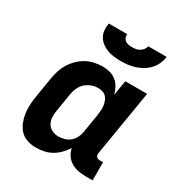

<svg xmlns="http://www.w3.org/2000/svg" viewBox="-177 -877 953 1011"><g transform="rotate(30 300.0 -371.0)"><path d="M185 8Q158 8 132 -0.5Q106 -9 88.5 -28Q71 -47 61.5 -72Q52 -97 48.5 -123.5Q45 -150 47 -178Q49 -206 54 -234L72 -344Q76 -369 83.5 -393.5Q91 -418 104.5 -440.5Q118 -463 137.5 -482.5Q157 -502 180 -514.5Q203 -527 228.5 -532.5Q254 -538 279 -538Q302 -538 323.5 -532Q345 -526 361.5 -512.5Q378 -499 388.5 -479.5Q399 -460 404 -439L419 -530H552L486 -132Q485 -126 486 -120Q487 -114 490.5 -110Q494 -106 499.5 -104Q505 -102 511 -102H531V8H493Q469 8 445 4Q421 0 401 -12Q381 -24 368 -43Q355 -62 351 -85Q338 -64 320 -45.5Q302 -27 280 -14.5Q258 -2 233.5 3Q209 8 185 8ZM258 -102Q276 -102 294.5 -107Q313 -112 328 -124.5Q343 -137 351.5 -154Q360 -171 363 -189L381 -299Q383 -314 384.5 -328.5Q386 -343 384.5 -357Q383 -371 378.5 -384.5Q374 -398 365.5 -408Q357 -418 343.5 -423Q330 -428 315 -428Q295 -428 275 -421Q255 -414 239 -399.5Q223 -385 214 -365.5Q205 -346 202 -326L184 -216Q180 -195 181 -174.5Q182 -154 191.5 -137Q201 -120 219 -111Q237 -102 258 -102ZM345 -610Q324 -610 303 -612.5Q282 -615 263 -622Q244 -629 228 -641Q212 -653 202 -670Q192 -687 190 -708Q188 -729 192 -750H304Q302 -739 306 -729Q310 -719 318.5 -713Q327 -707 338 -705Q349 -703 360 -703Q372 -703 383 -705Q394 -707 404.5 -713Q415 -719 422.5 -729Q430 -739 432 -750H544Q541 -728 532 -707.5Q523 -687 507.5 -670Q492 -653 472 -641Q452 -629 430.5 -622Q409 -615 387.5 -612.5Q366 -610 345 -610Z"/></g></svg>

Font: Iosevka Curly XBdEx
Style: Italic
Weight: 800
Width: 7
Italic angle: -9°
Monospace: yes
Designer: Belleve Invis
Foundry: Belleve Invis
Version: Version 11.1.0; ttfautohint (v1.8.3)